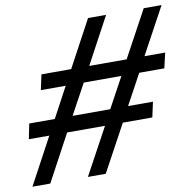

<svg xmlns="http://www.w3.org/2000/svg" viewBox="-83 -779 867 859"><g transform="rotate(-10 351.0 -350.0)"><path d="M-4 0 110 -212H17L31 -281H147L221 -419H108L123 -488H258L372 -700H454L340 -488H510L625 -700H706L591 -488H685L669 -419H555L480 -281H593L578 -212H444L329 0H248L363 -212H191L77 0ZM228 -281H399L474 -419H303Z"/></g></svg>

Font: Rosa Sans
Style: Italic
Weight: 400
Italic angle: -12°
Designer: Pentagram / MCKL
Foundry: Pentagram / MCKL
Version: Version 1.005;September 16, 2019;FontCreator 11.5.0.2425 64-